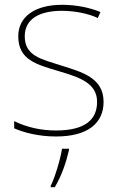

<svg xmlns="http://www.w3.org/2000/svg" viewBox="-20 -558 498 799"><path d="M411 -134C411 -235 321 -258 233 -286C152 -312 83 -325 83 -407C83 -478 142 -513 238 -513C291 -513 350 -501 387 -483L398 -508C356 -525 301 -538 238 -538C126 -538 56 -489 56 -407C56 -309 131 -290 224 -262C312 -236 384 -212 384 -134C384 -60 334 -15 213 -15C151 -15 92 -28 39 -54V-24C77 -7 140 10 213 10C345 10 411 -45 411 -134ZM267 67V61H238C232 104 207 185 191 215V221H208C236 174 255 119 267 67Z"/></svg>

Font: Noto Sans Meetei Mayek Thin
Style: Regular
Weight: 100
Designer: Monotype Design Team and Neelakash Kshetrimayum
Foundry: Monotype Imaging Inc.
Version: Version 2.002